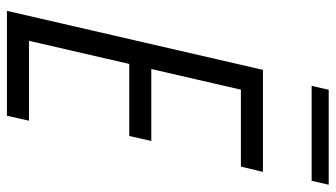

<svg xmlns="http://www.w3.org/2000/svg" viewBox="-222 -722 945 540"><g transform="rotate(90 250.0 -452.5)"><path d="M11 0 177 -720H247L81 0ZM53 0 67 -62H320L306 0ZM132 -344 146 -406H377L363 -344ZM204 -658 219 -720H464L449 -658ZM222 -857 233 -905H500L489 -857Z"/></g></svg>

Font: Instrument Sans Condensed
Style: Italic
Weight: 400
Width: 3
Italic angle: -13°
Designer: Rodrigo Fuenzalida
Foundry: fragTYPE
Version: Version 1.000;gftools[0.9.28]